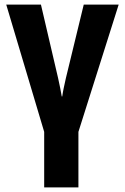

<svg xmlns="http://www.w3.org/2000/svg" viewBox="-20 -570 540 830"><path d="M171 240H319V0L493 -550H342L265 -233C258 -202 252 -175 249 -153H247C243 -175 238 -203 231 -233L157 -550H7L171 0Z"/></svg>

Font: Noto Sans Mono ExtraCondensed ExtraBold
Style: Regular
Weight: 800
Width: 2
Designer: Monotype Design Team
Foundry: Monotype Imaging Inc.
Version: Version 2.014